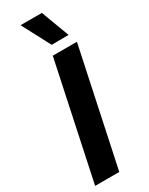

<svg xmlns="http://www.w3.org/2000/svg" viewBox="-249 -1018 823 1061"><g transform="rotate(-30 162.0 -487.5)"><path d="M195 -795 100 -975H236L303 -796ZM13 0 170 -740H324L167 0Z"/></g></svg>

Font: Be Vietnam Pro
Style: Bold Italic
Weight: 700
Italic angle: -12°
Designer: Lam Bao, Tony Le, Vietanh Nguyen
Foundry: Yellow Type Foundry
Version: Version 1.002; ttfautohint (v1.8.3)